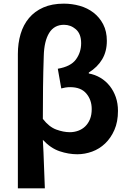

<svg xmlns="http://www.w3.org/2000/svg" viewBox="-20 -832 710 1053"><path d="M78 -536Q78 -595 93 -645.5Q108 -696 139 -733Q170 -770 217.5 -791Q265 -812 330 -812Q375 -812 417.5 -800Q460 -788 493 -762.5Q526 -737 546 -698.5Q566 -660 566 -608Q566 -550 540.5 -507Q515 -464 467 -434V-429Q501 -423 530.5 -405.5Q560 -388 581.5 -361Q603 -334 615 -299.5Q627 -265 627 -224Q627 -164 607.5 -119.5Q588 -75 556.5 -45Q525 -15 485 -0.5Q445 14 404 14Q356 14 307 -2.5Q258 -19 215 -65Q219 4 221 69.5Q223 135 226 201H78ZM363 -107Q387 -107 409 -115Q431 -123 447.5 -139Q464 -155 473.5 -178.5Q483 -202 483 -234Q483 -284 453.5 -319Q424 -354 365 -354Q351 -354 339 -352Q327 -350 316 -347L297 -455Q368 -467 396.5 -506Q425 -545 425 -595Q425 -646 396.5 -671Q368 -696 331 -696Q277 -696 249.5 -651Q222 -606 220 -525Q217 -438 216 -353Q215 -268 215 -180Q249 -136 288.5 -121.5Q328 -107 363 -107Z"/></svg>

Font: SpoqaHanSans-Bold
Style: Regular
Weight: 700
Designer: [Spoqa Han Sans] Dong-huui Kim \uAE40 \uB3D9 \uD718   [Noto Sans] Ryoko NISHIZUKA \u897F \u585A \u6DBC \u5B50  (kana & i
Foundry: Spoqa (http://www.spoqa-han-sans.com)
Version: Version 2.000